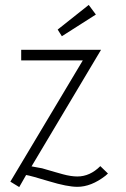

<svg xmlns="http://www.w3.org/2000/svg" viewBox="-20 -747 511 779"><path d="M369 -688 231 -600 214 -627 340 -727ZM294 11Q253 11 179 -11.5Q105 -34 86 -37L58 12L22 -10L316 -502H66V-545H390L108 -72L135 -67Q151 -65 165 -60Q179 -56 203 -49Q227 -42 235 -40Q268 -31 294 -31Q345 -31 387 -73L418 -43L408 -34Q350 11 294 11Z"/></svg>

Font: Bhavuka
Style: Regular
Weight: 400
Version: 2.94.0; ttfautohint (v1.2) -l 7 -r 28 -G 50 -x 13 -D deva -f